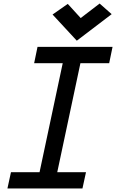

<svg xmlns="http://www.w3.org/2000/svg" viewBox="-20 -1065 656 1085"><path d="M184 0 354 -800H454L284 0ZM22 0 42 -92H466L446 0ZM173 -708 192 -800H616L597 -708ZM414 -835 277 -983 363 -1043 436 -963 543 -1045 611 -985Z"/></svg>

Font: Victor Mono Thin
Style: Italic
Weight: 100
Italic angle: -12°
Monospace: yes
Designer: Rune Bjørnerås
Version: Version 1.561;gftools[0.9.30]